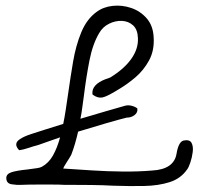

<svg xmlns="http://www.w3.org/2000/svg" viewBox="-20 -632 706 671"><path d="M47 -107Q25 -130 50 -146Q65 -156 90.5 -164Q116 -172 134 -178Q165 -188 201 -199Q206 -223 210 -250Q214 -277 218 -304Q226 -361 235.5 -417Q245 -473 264 -519Q283 -565 317 -590Q341 -608 374 -611.5Q407 -615 439 -604Q471 -593 493 -567.5Q515 -542 517 -502Q520 -456 501 -421Q482 -386 453 -361.5Q424 -337 395 -320Q355 -295 338.5 -291.5Q322 -288 304 -301L303 -304Q300 -336 348 -355Q353 -357 357 -358Q361 -359 365 -361Q414 -391 439 -426.5Q464 -462 462 -499Q461 -529 445 -543.5Q429 -558 406 -559Q383 -560 361 -549Q339 -538 327 -517Q304 -479 292.5 -420Q281 -361 273 -296Q270 -276 267.5 -256Q265 -236 261 -217Q307 -231 347.5 -242.5Q388 -254 412 -261Q426 -266 439.5 -262.5Q453 -259 460 -253Q462 -239 450.5 -230Q439 -221 423 -221Q402 -216 353.5 -202Q305 -188 253 -172Q248 -150 242 -129.5Q236 -109 229 -91Q223 -80 215 -68Q211 -61 207 -55Q203 -49 201 -43Q247 -40 301 -36.5Q355 -33 409.5 -32.5Q464 -32 511 -36Q588 -40 597 -95Q604 -137 622 -141Q643 -145 649.5 -132.5Q656 -120 653.5 -100.5Q651 -81 645 -63.5Q639 -46 634 -40Q612 -8 573 4.5Q534 17 483.5 18Q433 19 376 17Q340 15 297.5 14.5Q255 14 217 14H204Q189 13 163 13Q137 13 108 13Q79 13 55 14Q39 15 20.5 12Q2 9 2 -10Q2 -24 20 -30Q38 -36 78 -40Q101 -43 110.5 -44.5Q120 -46 126 -49Q150 -62 165 -88.5Q180 -115 190 -152Q167 -144 147 -137Q127 -130 113 -125Q97 -121 79.5 -115Q62 -109 47 -107Z"/></svg>

Font: Yuji Hentaigana Akari
Style: Regular
Weight: 400
Designer: Kataoka Yuji
Foundry: Kinuta Font Factory
Version: Version 3.002